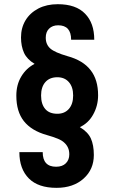

<svg xmlns="http://www.w3.org/2000/svg" viewBox="-20 -736 551 924"><path d="M119.1 123Q73.2 77.1 73.2 -3.9H185.5Q185.5 66.4 250 66.4Q280.3 66.4 296.9 49.8Q313.5 33.2 313.5 6.8Q313.5 -11.7 307.1 -25.4Q300.8 -39.1 290 -48.8Q279.3 -59.6 258.3 -68.4Q237.3 -77.1 206.1 -85.9Q131.8 -106.4 94.7 -153.3Q58.6 -199.2 58.6 -275.4Q58.6 -328.1 82 -367.2Q105.5 -407.2 146.5 -428.7Q110.4 -450.2 95.7 -481.4Q81.1 -513.7 81.1 -555.7Q81.1 -601.6 102.5 -637.7Q124 -673.8 165 -695.3Q205.1 -715.8 257.8 -715.8Q345.7 -715.8 389.6 -669.9Q433.6 -625 433.6 -544.9H322.3Q322.3 -614.3 259.8 -614.3Q232.4 -614.3 215.8 -597.7Q200.2 -582 200.2 -554.7Q200.2 -521.5 222.7 -502Q244.1 -483.4 304.7 -465.8Q379.9 -445.3 416 -398.4Q452.1 -352.5 452.1 -277.3Q452.1 -226.6 427.7 -183.6Q405.3 -143.6 364.3 -124Q402.3 -101.6 417 -70.3Q431.6 -38.1 431.6 9.8Q431.6 79.1 382.8 123Q333 168 252 168Q164.1 168 119.1 123ZM311.5 -211.9Q332 -235.4 332 -276.4Q332 -317.4 311.5 -340.8Q291 -364.3 255.9 -364.3Q218.8 -364.3 198.2 -340.8Q177.7 -317.4 177.7 -276.4Q177.7 -234.4 198.2 -210.9Q217.8 -188.5 255.9 -188.5Q291 -188.5 311.5 -211.9Z"/></svg>

Font: Dinish
Style: Bold
Weight: 700
Designer: Bert Driehuis
Foundry: Playbeing
Version: Version 3.006; git-39231f3c-release